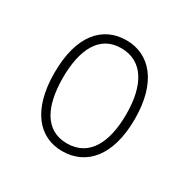

<svg xmlns="http://www.w3.org/2000/svg" viewBox="-91 -804 501 509"><g transform="rotate(30 159.5 -550.0)"><path d="M158 -380C231 -380 283 -436 283 -550C283 -663 231 -720 160 -720C87 -720 37 -664 37 -550C37 -436 88 -380 158 -380ZM159 -404C92 -404 63 -463 63 -550C63 -636 92 -695 158 -695C226 -695 257 -636 257 -550C257 -463 227 -404 159 -404Z"/></g></svg>

Font: Noto Serif Armenian SemiCondensed Thin
Style: Regular
Weight: 100
Width: 4
Designer: Monotype Design Team
Foundry: Monotype Imaging Inc.
Version: Version 2.008